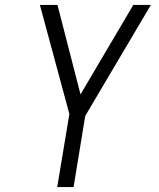

<svg xmlns="http://www.w3.org/2000/svg" viewBox="-20 -755 640 775"><path d="M211 0 260 -295 141 -735H212L305 -374L518 -735H589L324 -287L277 0Z"/></svg>

Font: Iosevka Aile Light
Style: Italic
Weight: 300
Italic angle: -9°
Designer: Belleve Invis
Foundry: Belleve Invis
Version: Version 31.1.0; ttfautohint (v1.8.4)